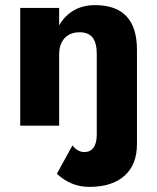

<svg xmlns="http://www.w3.org/2000/svg" viewBox="-20 -491 615 750"><path d="M329 239Q418 239 466.5 195.5Q515 152 515 72V-296Q515 -384 474 -427.5Q433 -471 351 -471Q304 -471 268.5 -450.5Q233 -430 211 -392V-460H59V0H211V-277Q211 -305 220.5 -324.5Q230 -344 248 -354.5Q266 -365 291 -365Q325 -365 341.5 -344.5Q358 -324 358 -280V34Q358 68 345.5 85.5Q333 103 310 103Q283 103 263 77L202 188Q231 214 262 226.5Q293 239 329 239Z"/></svg>

Font: Jost
Style: Bold
Weight: 700
Version: Version 3.710